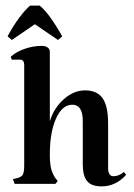

<svg xmlns="http://www.w3.org/2000/svg" viewBox="-20 -653 475 682"><path d="M383 -27Q402 -27 420 -42L428 -32Q391 9 341 9Q305 9 289.5 -9.5Q274 -28 274 -70V-223Q274 -281 237 -281Q201 -281 179 -232Q157 -183 157 -104Q157 -73 161.5 -54.5Q166 -36 177 -20L185 -10L177 0H32L26 -17L40 -20Q56 -24 61 -32.5Q66 -41 66 -66V-423Q66 -431 62.5 -436Q59 -441 53 -441H22L18 -451Q37 -469 67.5 -479.5Q98 -490 128 -490Q141 -490 149 -484.5Q157 -479 157 -469V-222Q171 -269 206.5 -300.5Q242 -332 282 -332Q325 -332 344.5 -304Q364 -276 364 -215V-57Q364 -27 383 -27ZM186 -511 104 -567 22 -511 7 -524Q26 -560 48 -589.5Q70 -619 87 -633H121Q154 -607 201 -524Z"/></svg>

Font: Katibeh
Style: Regular
Weight: 400
Designer: Arabic design by Kourosh Beigpour, Latin design by Eduardo Tunni, engineering by Lasse Fister
Version: Version 1.000